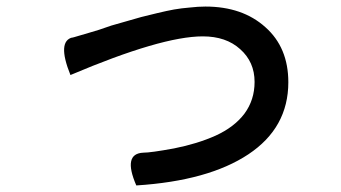

<svg xmlns="http://www.w3.org/2000/svg" viewBox="-20 -535 1040 586"><path d="M195 -306Q153 -410 202 -421Q185 -415 252 -435Q256 -436 282 -444Q308 -453 320 -457Q333 -461 362 -469Q392 -478 411 -483Q431 -488 460 -495Q489 -502 511 -506Q534 -510 559 -512Q585 -515 607 -515Q720 -515 790 -452Q860 -390 860 -284Q860 -145 738 -64Q616 17 396 31Q354 -66 417 -69Q440 -69 511 -82Q582 -96 638 -121Q695 -147 726 -188Q757 -230 757 -285Q757 -346 713 -385Q670 -424 599 -424Q473 -424 195 -306Z"/></svg>

Font: Swei Half Moon CJK SC
Style: Medium
Weight: 500
Version: Version 2.071